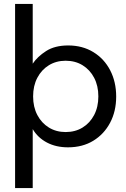

<svg xmlns="http://www.w3.org/2000/svg" viewBox="-20 -740 645 980"><path d="M57 220V-720H147V-415Q171 -451 215.5 -479.5Q260 -508 328 -508Q401 -508 456.5 -474Q512 -440 542.5 -381Q573 -322 573 -247Q573 -172 542 -113.5Q511 -55 456 -21.5Q401 12 327 12Q266 12 219.5 -12.5Q173 -37 147 -81V220ZM315 -66Q364 -66 401.5 -89Q439 -112 460.5 -153Q482 -194 482 -248Q482 -302 460.5 -343Q439 -384 401.5 -407Q364 -430 315 -430Q267 -430 229.5 -407Q192 -384 170.5 -343Q149 -302 149 -248Q149 -194 170.5 -153Q192 -112 229.5 -89Q267 -66 315 -66Z"/></svg>

Font: HostGroteskRegular
Style: Regular
Weight: 400
Designer: Doukan Karapınar based on Poppins by Indian Type Foundry, Jonny Pinhorn
Foundry: Element Type
Version: Version 1.001; ttfautohint (v1.8.4.7-5d5b)